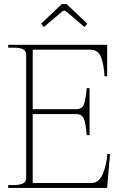

<svg xmlns="http://www.w3.org/2000/svg" viewBox="-20 -919 598 939"><path d="M195 -787 181 -803 282 -899H306L407 -803L393 -787L305 -862Q298 -867 294 -867Q290 -867 283 -862ZM518 -166 504 0H20V-14H47Q77 -14 92.5 -22Q108 -30 108 -47V-653Q108 -670 92.5 -678Q77 -686 47 -686H20V-700H504V-546H491Q489 -598 475 -637Q461 -676 422 -676H140V-385H353Q382 -385 391 -410Q400 -435 404 -488H418V-258H404Q400 -311 391 -336Q382 -361 353 -361H140V-24H427Q465 -24 483.5 -70.5Q502 -117 505 -166Z"/></svg>

Font: Taviraj Thin
Style: Regular
Weight: 250
Designer: Katatrad Team
Foundry: CadsonDemak
Version: Version 1.001